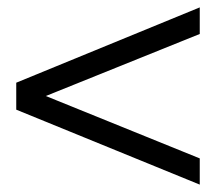

<svg xmlns="http://www.w3.org/2000/svg" viewBox="-20 -507 600 520"><path d="M521 -7 24 -210V-283L521 -487V-415L72 -234V-260L521 -78Z"/></svg>

Font: Hanken Grotesk
Style: Regular
Weight: 400
Designer: Alfredo Marco Pradil
Foundry: Hanken Design Co.
Version: Version 3.013